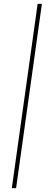

<svg xmlns="http://www.w3.org/2000/svg" viewBox="-20 -801 273 990"><path d="M63 169H41L174 -781H196Z"/></svg>

Font: Exo 2.0 Thin
Style: Italic
Weight: 250
Italic angle: -8°
Designer: Natanael Gama
Version: Version 1.001;PS 001.001;hotconv 1.0.70;makeotf.lib2.5.58329